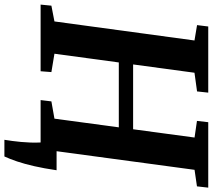

<svg xmlns="http://www.w3.org/2000/svg" viewBox="-68 -717 943 851"><g transform="rotate(90 403.5 -291.5)"><path d="M597.6 160.5Q600.3 143.9 602.8 125.5Q605.3 107.2 607.1 87.3Q609 67.4 609.8 45.5Q610.7 23.7 609.5 0L568.3 -70.8H732.6Q724.3 -14.6 714.4 28.8Q704.4 72.2 693.5 104.5Q682.5 136.8 671.5 160.5ZM-1.6 0 3.1 -47.8 73 -61.3 157.4 -682 89.3 -693.4 95.4 -743H388.6L383.2 -693.4L300.4 -682L263.6 -410H550.9L587.6 -682.3L513.9 -693L519.6 -743H809.7L804 -693L730.7 -682.3L646.9 -61.3L720.6 -47.8L715.4 0H421.6L427.4 -47.8L503.9 -61.3L542.4 -346.6H254.8L216.1 -61.3L297.5 -47.8L293.8 0Z"/></g></svg>

Font: Merriweather Light
Style: Italic
Weight: 300
Italic angle: -7.8°
Designer: Eben Sorkin
Foundry: Eben Sorkin
Version: Version 2.101